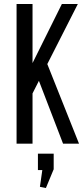

<svg xmlns="http://www.w3.org/2000/svg" viewBox="-20 -720 421 962"><path d="M143 -252V0H63V-700H143V-404L290 -700H370L217 -399L376 0H296L175 -315ZM170 132V50H249V128L210 222L180 216L192 132Z"/></svg>

Font: Pathway Gothic One
Style: Regular
Weight: 400
Version: Version 1.003; ttfautohint (v1.8.4.7-5d5b);gftools[0.9.26]